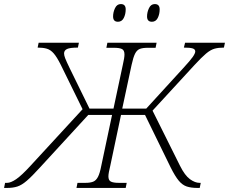

<svg xmlns="http://www.w3.org/2000/svg" viewBox="-78 -924 1126 944"><path d="M-58 0 -53 -25H-43Q-25 -25 1.5 -43Q28 -61 72 -109L328 -387L221 -605Q202 -643 186.5 -661Q171 -679 152.5 -684.5Q134 -690 107 -690L112 -714H310L305 -690Q266 -690 251.5 -683Q237 -676 237 -661Q237 -652 242.5 -637.5Q248 -623 265 -588L362 -390H480L526 -606Q534 -640 534 -656Q534 -677 521.5 -683Q509 -689 484 -689H445L450 -714H692L687 -689H648Q624 -689 609.5 -683.5Q595 -678 586 -660Q577 -642 569 -605L523 -390H641L822 -588Q858 -627 870 -644.5Q882 -662 882 -671Q882 -682 869 -686Q856 -690 826 -690L832 -714H1028L1023 -690Q996 -690 976.5 -684.5Q957 -679 935 -660.5Q913 -642 878 -604L672 -380L807 -109Q831 -61 856 -43Q881 -25 903 -25H909L904 0H893Q862 0 840.5 -7Q819 -14 801 -35.5Q783 -57 761 -101L635 -359H517L464 -108Q460 -92 457.5 -78.5Q455 -65 455 -57Q455 -37 467.5 -31Q480 -25 506 -25H545L540 0H298L303 -25H342Q365 -25 379.5 -30.5Q394 -36 403.5 -54Q413 -72 420 -109L473 -359H356L119 -101Q79 -57 54 -35.5Q29 -14 7.5 -7Q-14 0 -43 0ZM669 -817Q645 -817 645 -843Q645 -864 654.5 -884Q664 -904 683 -904Q707 -904 707 -878Q707 -854 697.5 -835.5Q688 -817 669 -817ZM502 -817Q478 -817 478 -843Q478 -864 487.5 -884Q497 -904 516 -904Q540 -904 540 -878Q540 -854 530.5 -835.5Q521 -817 502 -817Z"/></svg>

Font: Noto Serif ExtraLight
Style: Italic
Weight: 200
Italic angle: -12°
Designer: Monotype Design Team
Foundry: Monotype Imaging Inc.
Version: Version 2.014; ttfautohint (v1.8.4.7-5d5b)